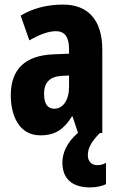

<svg xmlns="http://www.w3.org/2000/svg" viewBox="-20 -580 518 837"><path d="M363 98C363 68 373 44 415 0H426V-363C426 -494 363 -560 255 -560C184 -560 121 -543 70 -512L108 -404C155 -431 192 -444 224 -444C263 -444 281 -418 281 -365V-346L211 -343C92 -338 27 -280 27 -165C27 -76 63 10 156 10C222 10 259 -17 294 -73H296L320 -1C270 42 252 88 252 129C252 197 292 237 373 237C403 237 427 230 442 223V130C432 135 422 140 404 140C378 140 363 122 363 98ZM247 -249 281 -251V-201C281 -143 254 -106 217 -106C188 -106 172 -127 172 -171C172 -220 197 -246 247 -249Z"/></svg>

Font: Noto Sans Devanagari ExtraCondensed ExtraBold
Style: Regular
Weight: 800
Width: 2
Designer: Jelle Bosma - Monotype Design Team
Foundry: Monotype Imaging Inc.
Version: Version 2.004